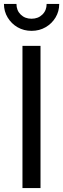

<svg xmlns="http://www.w3.org/2000/svg" viewBox="-29 -962 323 982"><path d="M178.2 -727.5V0H85.9V-727.5ZM132.3 -804.2Q92.8 -804.2 61 -822.5Q29.3 -840.8 10.3 -872.3Q-8.8 -903.8 -8.8 -941.9H55.2Q55.2 -908.7 76.9 -887.5Q98.6 -866.2 132.3 -866.2Q166 -866.2 187.7 -887.5Q209.5 -908.7 209.5 -941.9H273.9Q273.9 -903.8 255.1 -872.6Q236.3 -841.3 204.3 -822.8Q172.4 -804.2 132.3 -804.2Z"/></svg>

Font: Inter 16pt
Style: Regular
Weight: 400
Version: Version 4.001;git-66647c0bb